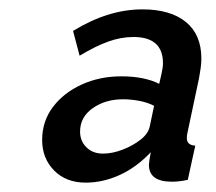

<svg xmlns="http://www.w3.org/2000/svg" viewBox="-20 -732 461 410"><path d="M163 -342Q121 -342 95.5 -368Q70 -394 70 -433Q70 -473 93 -503.5Q116 -534 154.5 -551.5Q193 -569 239 -569Q288 -569 320 -553L325 -575Q328 -588 328 -597Q328 -653 265 -653Q238 -653 210.5 -643Q183 -633 150 -613L136 -666Q211 -712 284 -712Q344 -712 377 -685Q410 -658 410 -607Q410 -597 408.5 -586.5Q407 -576 405 -565L380 -447Q379 -443 379 -437Q379 -422 397 -421L381 -348Q363 -344 347 -344Q298 -344 298 -380Q298 -386 302 -407Q272 -375 236 -358.5Q200 -342 163 -342ZM200 -404Q220 -404 242 -412.5Q264 -421 280.5 -434Q297 -447 300 -463L309 -506Q296 -513 278 -516.5Q260 -520 243 -520Q205 -520 178 -501Q151 -482 151 -451Q151 -431 164.5 -417.5Q178 -404 200 -404Z"/></svg>

Font: Raleway SemiBold
Style: Italic
Weight: 600
Italic angle: -12°
Designer: Matt McInerney, Pablo Impallari, Rodrigo Fuenzalida
Foundry: Matt McInerney, Pablo Impallari, Rodrigo Fuenzalida
Version: Version 4.026